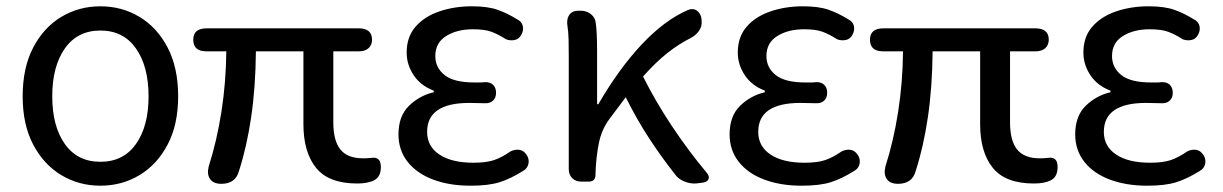

<svg xmlns="http://www.w3.org/2000/svg" viewBox="-20 -577 3885 610"><path d="M299 13Q231 13 175 -20.5Q119 -54 85.5 -117.5Q52 -181 52 -271Q52 -362 85.5 -426Q119 -490 175 -523.5Q231 -557 299 -557Q367 -557 423 -523.5Q479 -490 512.5 -426Q546 -362 546 -271Q546 -181 512.5 -117.5Q479 -54 423 -20.5Q367 13 299 13ZM299 -63Q372 -63 412 -119.5Q452 -176 452 -271Q452 -366 412 -423Q372 -480 299 -480Q226 -480 186 -423Q146 -366 146 -271Q146 -176 186 -119.5Q226 -63 299 -63Z M683 7Q658 7 647.5 -8Q637 -23 643 -48Q669 -129 683.5 -222Q698 -315 699 -414H635Q594 -414 594 -451Q594 -487 637 -487H1119Q1162 -487 1162 -451Q1162 -434 1151 -424Q1140 -414 1121 -414H1039V-188Q1039 -130 1061.5 -102Q1084 -74 1134 -74Q1146 -74 1154.5 -75Q1163 -76 1167 -76Q1177 -76 1183.5 -69.5Q1190 -63 1190 -46Q1190 -16 1170 -5Q1150 6 1115 6Q1024 6 984 -44Q944 -94 944 -182V-414H793Q792 -300 778 -205Q764 -110 739 -33Q728 7 683 7Z M1475 13Q1408 13 1356 -6.5Q1304 -26 1275 -63Q1246 -100 1246 -150Q1246 -208 1279 -240.5Q1312 -273 1358 -284V-289Q1316 -305 1294 -338.5Q1272 -372 1272 -410Q1272 -460 1300.5 -492.5Q1329 -525 1376.5 -541Q1424 -557 1479 -557Q1529 -557 1560.5 -546Q1592 -535 1624 -515Q1638 -508 1641 -494Q1644 -480 1636 -466Q1629 -453 1615.5 -450Q1602 -447 1588 -452Q1563 -468 1541.5 -476Q1520 -484 1482 -484Q1432 -484 1397.5 -462.5Q1363 -441 1363 -399Q1363 -362 1392.5 -338.5Q1422 -315 1487 -315Q1499 -315 1506 -315Q1513 -315 1520 -316Q1536 -317 1546 -308Q1556 -299 1556 -282Q1556 -266 1546 -257Q1536 -248 1520 -249Q1510 -249 1497.5 -249.5Q1485 -250 1471 -250Q1337 -250 1337 -158Q1337 -112 1376 -86Q1415 -60 1484 -60Q1524 -60 1548.5 -68Q1573 -76 1602 -96Q1616 -103 1630 -101Q1644 -99 1653 -85Q1662 -72 1659 -57Q1656 -42 1642 -34Q1602 -9 1567 2Q1532 13 1475 13Z M2190 6Q2172 7 2153 -1Q2134 -9 2124 -24Q2085 -73 2045 -133.5Q2005 -194 1968 -268L1917 -200Q1892 -167 1883 -124Q1874 -81 1872 -28V-22Q1872 0 1850 0H1827Q1809 0 1798 -11Q1787 -22 1787 -40V-394Q1787 -427 1786.5 -451Q1786 -475 1782 -502Q1781 -520 1790 -531.5Q1799 -543 1818 -543H1825Q1844 -543 1858 -531.5Q1872 -520 1873 -502Q1875 -489 1876 -465.5Q1877 -442 1877 -416V-246H1881Q1946 -358 2018 -435Q2090 -512 2165 -545Q2182 -552 2194.5 -543Q2207 -534 2209 -515V-511Q2211 -493 2200.5 -478.5Q2190 -464 2174 -456Q2138 -438 2101.5 -409.5Q2065 -381 2023 -334Q2063 -254 2115 -176Q2167 -98 2223 -31Q2235 -18 2231 -8Q2227 2 2208 4Z M2527 13Q2460 13 2408 -6.5Q2356 -26 2327 -63Q2298 -100 2298 -150Q2298 -208 2331 -240.5Q2364 -273 2410 -284V-289Q2368 -305 2346 -338.5Q2324 -372 2324 -410Q2324 -460 2352.5 -492.5Q2381 -525 2428.5 -541Q2476 -557 2531 -557Q2581 -557 2612.5 -546Q2644 -535 2676 -515Q2690 -508 2693 -494Q2696 -480 2688 -466Q2681 -453 2667.5 -450Q2654 -447 2640 -452Q2615 -468 2593.5 -476Q2572 -484 2534 -484Q2484 -484 2449.5 -462.5Q2415 -441 2415 -399Q2415 -362 2444.5 -338.5Q2474 -315 2539 -315Q2551 -315 2558 -315Q2565 -315 2572 -316Q2588 -317 2598 -308Q2608 -299 2608 -282Q2608 -266 2598 -257Q2588 -248 2572 -249Q2562 -249 2549.5 -249.5Q2537 -250 2523 -250Q2389 -250 2389 -158Q2389 -112 2428 -86Q2467 -60 2536 -60Q2576 -60 2600.5 -68Q2625 -76 2654 -96Q2668 -103 2682 -101Q2696 -99 2705 -85Q2714 -72 2711 -57Q2708 -42 2694 -34Q2654 -9 2619 2Q2584 13 2527 13Z M2833 7Q2808 7 2797.5 -8Q2787 -23 2793 -48Q2819 -129 2833.5 -222Q2848 -315 2849 -414H2785Q2744 -414 2744 -451Q2744 -487 2787 -487H3269Q3312 -487 3312 -451Q3312 -434 3301 -424Q3290 -414 3271 -414H3189V-188Q3189 -130 3211.5 -102Q3234 -74 3284 -74Q3296 -74 3304.5 -75Q3313 -76 3317 -76Q3327 -76 3333.5 -69.5Q3340 -63 3340 -46Q3340 -16 3320 -5Q3300 6 3265 6Q3174 6 3134 -44Q3094 -94 3094 -182V-414H2943Q2942 -300 2928 -205Q2914 -110 2889 -33Q2878 7 2833 7Z M3625 13Q3558 13 3506 -6.5Q3454 -26 3425 -63Q3396 -100 3396 -150Q3396 -208 3429 -240.5Q3462 -273 3508 -284V-289Q3466 -305 3444 -338.5Q3422 -372 3422 -410Q3422 -460 3450.5 -492.5Q3479 -525 3526.5 -541Q3574 -557 3629 -557Q3679 -557 3710.5 -546Q3742 -535 3774 -515Q3788 -508 3791 -494Q3794 -480 3786 -466Q3779 -453 3765.5 -450Q3752 -447 3738 -452Q3713 -468 3691.5 -476Q3670 -484 3632 -484Q3582 -484 3547.5 -462.5Q3513 -441 3513 -399Q3513 -362 3542.5 -338.5Q3572 -315 3637 -315Q3649 -315 3656 -315Q3663 -315 3670 -316Q3686 -317 3696 -308Q3706 -299 3706 -282Q3706 -266 3696 -257Q3686 -248 3670 -249Q3660 -249 3647.5 -249.5Q3635 -250 3621 -250Q3487 -250 3487 -158Q3487 -112 3526 -86Q3565 -60 3634 -60Q3674 -60 3698.5 -68Q3723 -76 3752 -96Q3766 -103 3780 -101Q3794 -99 3803 -85Q3812 -72 3809 -57Q3806 -42 3792 -34Q3752 -9 3717 2Q3682 13 3625 13Z"/></svg>

Font: Chiron GoRound TC
Style: Regular
Weight: 400
Designer: Ryoko NISHIZUKA 西塚涼子 (kana, bopomofo & ideographs); Paul D. Hunt (Latin, Greek & Cyrillic); Sandoll Communications 산돌커뮤니
Foundry: Adobe
Version: Version 1.000;hotconv 1.1.1;makeotfexe 2.6.0